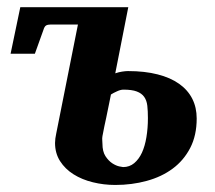

<svg xmlns="http://www.w3.org/2000/svg" viewBox="-20 -508 604 540"><path d="M396 -175.8Q396 -195.8 394.3 -210.7Q392.6 -225.6 385.5 -235.6Q378.4 -245.6 364.7 -250.7Q351.1 -255.9 327.1 -255.9Q319.3 -255.9 309.1 -251.2Q298.8 -246.6 292 -242.2Q291.5 -238.8 290 -232.2Q288.6 -225.6 286.9 -216.8Q285.2 -208 283 -197.8Q280.8 -187.5 278.8 -177.2Q273.4 -153.3 268.1 -125Q267.1 -119.1 267.6 -113.8Q268.1 -108.4 268.1 -104Q268.1 -82 276.6 -68.8Q285.2 -55.7 295.7 -48.8Q306.2 -42 315.4 -40Q324.7 -38.1 326.2 -38.1Q344.2 -38.1 357.4 -49.1Q370.6 -60.1 379.2 -78.6Q387.7 -97.2 391.8 -122.3Q396 -147.5 396 -175.8ZM533.2 -174.8Q533.2 -127 514.9 -91.8Q496.6 -56.6 465.6 -33.7Q434.6 -10.7 392.8 0.7Q351.1 12.2 304.2 12.2Q271.5 12.2 241 4.6Q210.4 -2.9 186.8 -17.8Q163.1 -32.7 148.9 -54.9Q134.8 -77.1 134.8 -106Q134.8 -111.8 135.7 -118.7Q136.7 -125.5 138.2 -132.8L199.2 -439H122.1Q114.3 -439 109.6 -436.3Q105 -433.6 102.1 -423.8L78.1 -356.9H9.8L37.1 -487.8H340.8L304.2 -301.8Q314 -305.2 323.5 -306.6Q333 -308.1 339.8 -308.1Q387.2 -308.1 423.3 -298.8Q459.5 -289.6 483.9 -272.2Q508.3 -254.9 520.8 -230.2Q533.2 -205.6 533.2 -174.8Z"/></svg>

Font: Charis SIL Cyr
Style: Bold Italic
Weight: 700
Italic angle: -11°
Foundry: SIL International
Version: Version 5.000